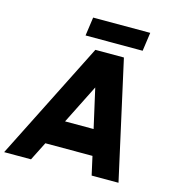

<svg xmlns="http://www.w3.org/2000/svg" viewBox="-154 -987 1037 1098"><g transform="rotate(15 364.0 -437.5)"><path d="M322 -700H491L646.5 0H487.5L463 -110H184L128.5 0H-30.5ZM260.5 -260H429.5L377 -492ZM262 -875H600L584.5 -765H246.5Z"/></g></svg>

Font: Urbanist Black
Style: Italic
Weight: 900
Italic angle: -8°
Designer: Corey Hu
Foundry: Corey Hu
Version: Version 1.330; ttfautohint (v1.8.4.7-5d5b)